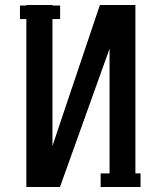

<svg xmlns="http://www.w3.org/2000/svg" viewBox="-20 -745 640 765"><path d="M381 -54H416.5V-551L219 0H85V-669H59.5V-723H85V-725H189V-723H219.5V-669H189V-163L225.5 -272.5L378 -725H519.5V-54H540V0H381Z"/></svg>

Font: JuliaMono Medium
Style: Regular
Weight: 500
Monospace: yes
Designer: cormullion
Foundry: corm
Version: Version 0.054; ttfautohint (v1.8.4)